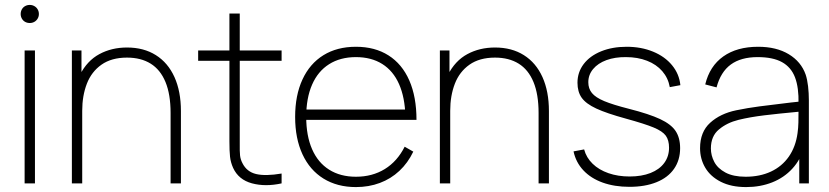

<svg xmlns="http://www.w3.org/2000/svg" viewBox="-20 -745 3366 780"><path d="M80 0V-540H122V0ZM101 -651.5Q90.5 -651.5 82 -656.2Q73.5 -661 68.8 -669.5Q64 -678 64 -688Q64 -698.5 68.8 -707Q73.5 -715.5 82 -720.2Q90.5 -725 101 -725Q111 -725 119.5 -720.2Q128 -715.5 133 -707Q138 -698.5 138 -688Q138 -678 133 -669.5Q128 -661 119.5 -656.2Q111 -651.5 101 -651.5Z M673 -286Q673 -362 652.2 -412Q631.5 -462 592 -486.5Q552.5 -511 496 -511Q433 -511 392.2 -482.2Q351.5 -453.5 332.8 -404.8Q314 -356 314 -295L275 -294Q275 -382.5 304.5 -440.5Q334 -498.5 383.8 -525.2Q433.5 -552 496 -552Q564 -552 613.2 -521Q662.5 -490 688.8 -431.8Q715 -373.5 715 -294V0H673ZM272 0V-540H311V-430H314V0Z M1124 0Q1058 14.5 1003.5 -0.2Q949 -15 927 -63Q917 -85.5 914.5 -108.2Q912 -131 912 -171V-179V-690H954V-179V-162.5Q953.5 -130 955.2 -113.5Q957 -97 965 -82Q982.5 -47 1020.5 -38Q1058.5 -29 1124 -40ZM785 -498V-540H1124V-498Z M1426 15Q1350 15 1294.2 -19.5Q1238.5 -54 1208.8 -118.2Q1179 -182.5 1179 -270Q1179 -358 1208.8 -422.2Q1238.5 -486.5 1294 -520.8Q1349.5 -555 1426 -555Q1503 -555 1558.2 -520Q1613.5 -485 1642.8 -418.2Q1672 -351.5 1672 -258H1627V-272Q1625 -349.5 1601.2 -403.2Q1577.5 -457 1533 -485Q1488.5 -513 1426 -513Q1362.5 -513 1317 -484.2Q1271.5 -455.5 1247.8 -401Q1224 -346.5 1224 -270Q1224 -193.5 1247.8 -139Q1271.5 -84.5 1317 -55.8Q1362.5 -27 1426 -27Q1492.5 -27 1543.2 -58.2Q1594 -89.5 1624 -149L1659 -129Q1637 -83 1602.5 -50.8Q1568 -18.5 1523.2 -1.8Q1478.5 15 1426 15ZM1206 -258V-300H1646V-258Z M2168 -286Q2168 -362 2147.2 -412Q2126.5 -462 2087 -486.5Q2047.5 -511 1991 -511Q1928 -511 1887.2 -482.2Q1846.5 -453.5 1827.8 -404.8Q1809 -356 1809 -295L1770 -294Q1770 -382.5 1799.5 -440.5Q1829 -498.5 1878.8 -525.2Q1928.5 -552 1991 -552Q2059 -552 2108.2 -521Q2157.5 -490 2183.8 -431.8Q2210 -373.5 2210 -294V0H2168ZM1767 0V-540H1806V-430H1809V0Z M2537 14Q2476.5 14 2428.5 -3.2Q2380.5 -20.5 2350 -53Q2319.5 -85.5 2310 -130L2353 -138Q2362 -104.5 2387.5 -79.8Q2413 -55 2451.8 -41.5Q2490.5 -28 2538 -28Q2586.5 -28 2622.8 -42.2Q2659 -56.5 2678.5 -83Q2698 -109.5 2698 -145Q2698 -175.5 2684.8 -193.8Q2671.5 -212 2635.5 -227Q2599.5 -242 2523 -263Q2444.5 -284.5 2402.5 -304Q2360.5 -323.5 2343.2 -347.8Q2326 -372 2326 -409Q2326 -451.5 2351.2 -484.8Q2376.5 -518 2422 -536.5Q2467.5 -555 2526 -555Q2585 -555 2633 -535.2Q2681 -515.5 2710.2 -480Q2739.5 -444.5 2744 -399L2701 -391Q2694.5 -428 2670.5 -455.8Q2646.5 -483.5 2608.5 -498.2Q2570.5 -513 2523 -513Q2478.5 -513.5 2443.8 -500.8Q2409 -488 2389.5 -464.5Q2370 -441 2370 -411Q2370 -385 2384.8 -367Q2399.5 -349 2434.8 -334.2Q2470 -319.5 2535 -303Q2617.5 -282 2661.8 -261.2Q2706 -240.5 2724.5 -213Q2743 -185.5 2743 -143Q2743 -94.5 2718.2 -59Q2693.5 -23.5 2647 -4.8Q2600.5 14 2537 14Z M3011 15Q2950.5 15 2908.2 -6.5Q2866 -28 2845 -63.8Q2824 -99.5 2824 -143Q2824 -209 2865 -246.2Q2906 -283.5 2971 -297Q3017 -306.5 3065.2 -312.8Q3113.5 -319 3192.5 -328.5Q3206.5 -330 3218.2 -331.2Q3230 -332.5 3239 -334L3224 -324Q3225.5 -389 3209.8 -430.5Q3194 -472 3157 -492.5Q3120 -513 3058 -513Q2990 -513 2948.8 -482.8Q2907.5 -452.5 2891 -390L2845 -402Q2863 -476.5 2918.5 -515.8Q2974 -555 3060 -555Q3134 -555 3184.2 -524.8Q3234.5 -494.5 3253 -442Q3259.5 -422.5 3262.8 -394.5Q3266 -366.5 3266 -338V0H3227V-148L3247 -147Q3232.5 -96.5 3198.8 -59.8Q3165 -23 3116.8 -4Q3068.5 15 3011 15ZM3009 -27Q3067 -27 3112 -48Q3157 -69 3184.8 -109Q3212.5 -149 3220 -204Q3223 -225 3223.5 -247Q3224 -269 3224 -301.5V-310L3246 -293L3219 -290.5Q3143 -283.5 3085 -276.5Q3027 -269.5 2980 -258Q2933.5 -246.5 2900.8 -219.2Q2868 -192 2868 -142Q2868 -113.5 2881.8 -87.2Q2895.5 -61 2927.2 -44Q2959 -27 3009 -27Z"/></svg>

Font: Hauora
Style: Regular
Weight: 400
Designer: Wayne Shih
Foundry: WCYS
Version: Version 1.001